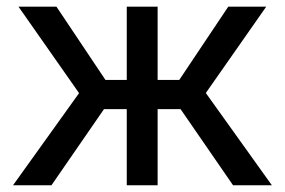

<svg xmlns="http://www.w3.org/2000/svg" viewBox="-20 -548 844 568"><path d="M132.3 0H18.6L213.9 -272.5L34.7 -528.3H147L292 -311.5H355V-528.3H446.3V-311.5H510.3L655.3 -528.3H767.6L588.9 -272.9L784.2 0H669.4L514.2 -225.1H446.3V0H355V-225.1H287.6Z"/></svg>

Font: Bert Sans Medium
Style: Regular
Weight: 500
Designer: Christian Robertson, Adam Twardoch, & Cristiano Sobral
Foundry: Google
Version: Version 12.135;January 10, 2020;FontCreator 12.0.0.2547 64-b